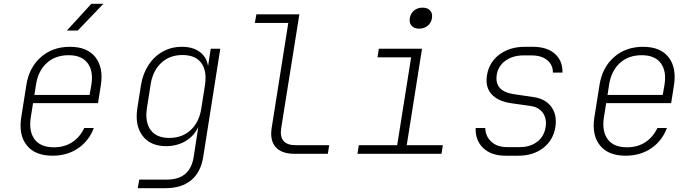

<svg xmlns="http://www.w3.org/2000/svg" viewBox="-20 -805 3640 1005"><path d="M255 10Q163 10 120 -44.5Q77 -99 91 -190L118 -360Q132 -451 193.5 -505.5Q255 -560 346 -560Q437 -560 479.5 -505.5Q522 -451 508 -360L493 -265H153L141 -190Q130 -118 161 -76Q192 -34 262 -34Q318 -34 358.5 -61Q399 -88 421 -135H471Q446 -68 389 -29Q332 10 255 10ZM160 -308H449L458 -360Q470 -432 439 -474Q408 -516 339 -516Q269 -516 224 -474.5Q179 -433 168 -360ZM330 -645 458 -785H521L387 -645Z M701 180 709 135H854Q976 135 994 15L1001 -30L1018 -141Q997 -94 952 -67Q907 -40 849 -40Q767 -40 726 -94.5Q685 -149 699 -239L718 -360Q728 -420 757.5 -465Q787 -510 832 -535Q877 -560 932 -560Q990 -560 1026 -533Q1062 -506 1069 -459L1083 -550H1133L1044 15Q1031 97 980.5 138.5Q930 180 846 180ZM866 -83Q934 -83 978.5 -124.5Q1023 -166 1034 -239L1053 -360Q1064 -434 1033.5 -475.5Q1003 -517 935 -517Q868 -517 823.5 -475.5Q779 -434 768 -360L749 -239Q738 -166 768.5 -124.5Q799 -83 866 -83Z M1521 0Q1454 0 1423 -35Q1392 -70 1402 -135L1489 -685H1314L1322 -730H1547L1452 -135Q1438 -45 1528 -45H1703L1696 0Z M1851 0 1858 -45H2059L2132 -505H1956L1963 -550H2189L2109 -45H2298L2291 0ZM2174 -655Q2148 -655 2134.5 -670Q2121 -685 2125 -710Q2129 -735 2147.5 -750Q2166 -765 2192 -765Q2218 -765 2231.5 -750Q2245 -735 2241 -710Q2237 -685 2218.5 -670Q2200 -655 2174 -655Z M2626 10Q2551 10 2509 -30.5Q2467 -71 2470 -135H2520Q2521 -92 2551.5 -63.5Q2582 -35 2634 -35H2701Q2756 -35 2792.5 -63.5Q2829 -92 2836 -140Q2843 -183 2822 -213.5Q2801 -244 2758 -250L2654 -265Q2586 -275 2552.5 -312.5Q2519 -350 2529 -411Q2540 -479 2594 -519.5Q2648 -560 2727 -560H2769Q2844 -560 2885 -523Q2926 -486 2924 -425H2874Q2875 -464 2845 -489.5Q2815 -515 2762 -515H2720Q2664 -515 2625.5 -487Q2587 -459 2580 -412Q2568 -327 2670 -312L2772 -297Q2835 -288 2866 -245.5Q2897 -203 2887 -140Q2876 -71 2823.5 -30.5Q2771 10 2693 10Z M3255 10Q3163 10 3120 -44.5Q3077 -99 3091 -190L3118 -360Q3132 -451 3193.5 -505.5Q3255 -560 3346 -560Q3437 -560 3479.5 -505.5Q3522 -451 3508 -360L3493 -265H3153L3141 -190Q3130 -118 3161 -76Q3192 -34 3262 -34Q3318 -34 3358.5 -61Q3399 -88 3421 -135H3471Q3446 -68 3389 -29Q3332 10 3255 10ZM3160 -308H3449L3458 -360Q3470 -432 3439 -474Q3408 -516 3339 -516Q3269 -516 3224 -474.5Q3179 -433 3168 -360Z"/></svg>

Font: NKDuy Mono Thin
Style: Italic
Weight: 100
Italic angle: -9°
Monospace: yes
Designer: NKDuy
Foundry: NKDuy
Version: Version 2.251; ttfautohint (v1.8.4.7-5d5b)